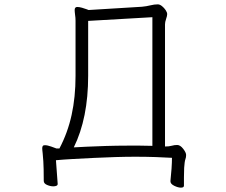

<svg xmlns="http://www.w3.org/2000/svg" viewBox="-20 -733 1040 882"><path d="M763 98Q766 71 768 42Q770 13 770 -8Q739 -10 695 -11.5Q651 -13 601 -13Q559 -13 509.5 -11.5Q460 -10 409 -7.5Q358 -5 313.5 -2.5Q269 0 237 3L245 112Q245 118 239 120.5Q233 123 225 123Q211 123 196 116.5Q181 110 181 98Q181 37 179 7.5Q177 -22 176 -29Q175 -37 174.5 -42.5Q174 -48 174 -52Q174 -57 176 -61.5Q178 -66 186 -66Q198 -66 216 -59.5Q234 -53 239 -51H253Q291 -123 309 -205Q327 -287 327 -384V-607Q327 -623 327 -637.5Q327 -652 325 -664Q324 -672 323.5 -677.5Q323 -683 323 -687Q323 -701 335 -701Q344 -701 356.5 -697.5Q369 -694 378 -690.5Q387 -687 387 -687L632 -702Q653 -704 671 -708.5Q689 -713 705 -713Q714 -713 724 -705Q734 -697 741 -686.5Q748 -676 748 -668Q748 -660 743 -646Q738 -632 738 -621V-60Q757 -60 769 -63.5Q781 -67 794 -67Q808 -67 821.5 -49.5Q835 -32 835 -21Q835 -10 831.5 -1Q828 8 826 38Q825 60 825 82Q825 104 825 120Q825 129 811 129Q798 129 780.5 120.5Q763 112 763 100ZM680 -654 385 -637V-385Q385 -190 319 -56Q336 -57 376.5 -59Q417 -61 467.5 -62.5Q518 -64 563 -64Q594 -64 624.5 -64Q655 -64 680 -63Z"/></svg>

Font: Moon Stars Kai T Light
Style: Regular
Weight: 300
Designer: GuiWonder
Version: Version 1.101